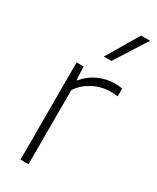

<svg xmlns="http://www.w3.org/2000/svg" viewBox="-206 -867 755 925"><g transform="rotate(30 171.0 -404.0)"><path d="M83 0V-540.5H121.5L125.5 -467.5H129.5Q159.5 -505 203.8 -525Q248 -545 294 -545Q306 -545 316 -544.2Q326 -543.5 336 -541.5V-498Q325.5 -499.5 315.2 -500Q305 -500.5 292.5 -500.5Q264.5 -500.5 233.8 -491Q203 -481.5 175.2 -462Q147.5 -442.5 127.5 -413V0ZM182.5 -630.5 287.5 -808H337.5L224.5 -630.5Z"/></g></svg>

Font: Encode Sans Condensed Thin ExtraLight
Style: Regular
Weight: 250
Version: Version 3.002